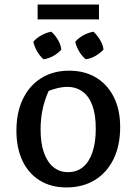

<svg xmlns="http://www.w3.org/2000/svg" viewBox="-20 -812 580 842"><path d="M271 10Q204 10 154.5 -20.5Q105 -51 78.5 -107Q52 -163 52 -239Q52 -319 80.5 -378Q109 -437 161 -469.5Q213 -502 283 -502Q352 -502 402 -471.5Q452 -441 479.5 -385.5Q507 -330 507 -255Q507 -174 478 -114.5Q449 -55 396 -22.5Q343 10 271 10ZM278 -57Q316 -57 343 -78.5Q370 -100 385 -143Q400 -186 400 -248Q400 -308 385.5 -348.5Q371 -389 342.5 -410Q314 -431 275 -431Q249 -431 217.5 -421.5Q186 -412 144 -393L204 -435Q181 -391 169.5 -344.5Q158 -298 158 -244Q158 -183 173 -141.5Q188 -100 215 -78.5Q242 -57 278 -57ZM205 -673Q222 -658 234 -637.5Q246 -617 249 -595Q236 -579 214.5 -567Q193 -555 171 -552Q155 -566 143 -586.5Q131 -607 126 -629Q141 -646 162 -657.5Q183 -669 205 -673ZM390 -673Q406 -658 418.5 -637.5Q431 -617 434 -595Q420 -579 399 -567Q378 -555 356 -552Q339 -566 327 -586.5Q315 -607 310 -629Q325 -646 346 -657.5Q367 -669 390 -673ZM145 -727V-792H414V-727Z"/></svg>

Font: Piazzolla Thin SemiBold
Style: Regular
Weight: 600
Version: Version 2.005